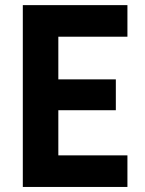

<svg xmlns="http://www.w3.org/2000/svg" viewBox="-20 -740 572 760"><path d="M70.3 -719.7H484.4V-594.7H210.9V-425.8H438.5V-303.7H210.9V-125H484.4V0H70.3Z"/></svg>

Font: Reddit Sans Strawberry
Style: Bold
Weight: 700
Designer: Stephen Hutchings
Foundry: Reddit
Version: Version 1.013